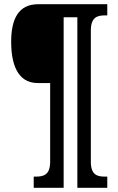

<svg xmlns="http://www.w3.org/2000/svg" viewBox="-20 -780 561 911"><path d="M140 111H282V-698H347V111H489V58H478C441 58 411 50 411 -13V-635C411 -698 441 -707 478 -707H489V-760H161C67 -760 33 -689 33 -582C33 -478 62 -386 159 -386H218V-13C218 50 187 58 150 58H140Z"/></svg>

Font: Noto Serif Lao ExtraCondensed ExtraBold
Style: Regular
Weight: 800
Width: 2
Designer: Monotype Design Team
Foundry: Monotype Imaging Inc.
Version: Version 2.003